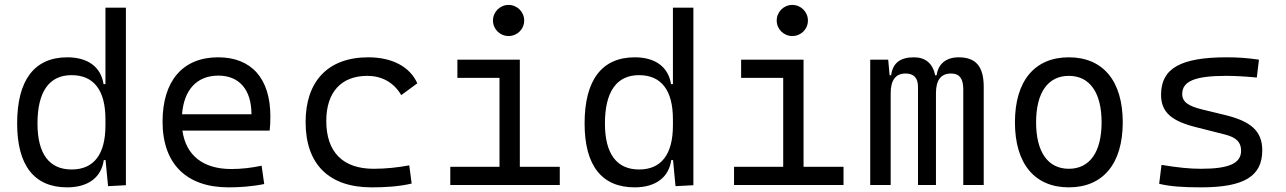

<svg xmlns="http://www.w3.org/2000/svg" viewBox="-20 -764 5313 793"><path d="M257.3 9.8C345.7 9.8 398.9 -32.7 408.7 -103H416L426.3 4.9L500 1V-732.4H415.5V-416.5H407.7C397 -487.3 342.8 -527.3 258.3 -527.3C122.1 -527.3 50.8 -433.6 50.8 -253.9C50.8 -80.6 121.6 9.8 257.3 9.8ZM415.5 -246.1C415.5 -126.5 367.7 -64 275.9 -64C183.1 -64 134.8 -128.9 134.8 -253.9C134.8 -385.3 183.1 -453.6 275.4 -453.6C367.7 -453.6 415.5 -391.1 415.5 -271.5Z M923.8 9.8C966.8 9.8 1018.1 6.8 1071.3 -3.9L1060.5 -79.6C1019 -70.8 976.6 -65.9 935.5 -65.9C819.3 -65.9 748 -121.6 733.4 -224.6H1093.8C1095.7 -241.7 1096.7 -261.2 1096.7 -283.2C1096.7 -440.4 1018.1 -527.3 880.9 -527.3C734.9 -527.3 651.4 -429.7 651.4 -261.7C651.4 -87.4 750 9.8 923.8 9.8ZM731.9 -292C739.7 -394 793.9 -451.7 881.8 -451.7C967.8 -451.7 1018.6 -394 1018.6 -292Z M1514.6 9.8C1568.8 9.8 1626.5 6.8 1680.2 -5.9L1670.4 -81.1C1623 -72.3 1573.2 -66.9 1522.9 -66.9C1396.5 -66.9 1327.6 -135.7 1327.6 -264.6C1327.6 -383.3 1389.6 -450.7 1497.1 -450.7C1555.2 -450.7 1606 -424.8 1637.2 -371.1L1703.6 -419.9C1673.3 -488.3 1599.6 -527.3 1501 -527.3C1335 -527.3 1242.2 -428.7 1242.2 -259.8C1242.2 -85 1339.4 9.8 1514.6 9.8Z M1839.8 0H2292V-75.2H2127V-517.6H1869.1V-442.4H2043V-75.2H1839.8ZM2080.6 -615.2C2116.2 -615.2 2145 -643.6 2145 -679.2C2145 -714.8 2116.2 -743.7 2080.6 -743.7C2044.9 -743.7 2016.1 -714.8 2016.1 -679.2C2016.1 -643.6 2044.9 -615.2 2080.6 -615.2Z M2601.1 9.8C2689.5 9.8 2742.7 -32.7 2752.4 -103H2759.8L2770 4.9L2843.8 1V-732.4H2759.3V-416.5H2751.5C2740.7 -487.3 2686.5 -527.3 2602.1 -527.3C2465.8 -527.3 2394.5 -433.6 2394.5 -253.9C2394.5 -80.6 2465.3 9.8 2601.1 9.8ZM2759.3 -246.1C2759.3 -126.5 2711.4 -64 2619.6 -64C2526.9 -64 2478.5 -128.9 2478.5 -253.9C2478.5 -385.3 2526.9 -453.6 2619.1 -453.6C2711.4 -453.6 2759.3 -391.1 2759.3 -271.5Z M3011.7 0H3463.9V-75.2H3298.8V-517.6H3041V-442.4H3214.8V-75.2H3011.7ZM3252.4 -615.2C3288.1 -615.2 3316.9 -643.6 3316.9 -679.2C3316.9 -714.8 3288.1 -743.7 3252.4 -743.7C3216.8 -743.7 3188 -714.8 3188 -679.2C3188 -643.6 3216.8 -615.2 3252.4 -615.2Z M3958.5 0H4043V-405.3C4043 -489.7 4010.3 -527.3 3939.5 -527.3C3884.3 -527.3 3854 -496.6 3848.6 -453.1H3842.3C3832.5 -502.9 3801.8 -527.3 3754.4 -527.3C3697.3 -527.3 3667 -502.9 3660.6 -453.1H3654.3L3648.4 -517.6H3574.2V0H3658.7V-378.9C3658.7 -433.1 3679.2 -460.4 3720.2 -460.4C3754.4 -460.4 3771.5 -441.9 3771.5 -405.3V0H3845.7V-378.9C3845.7 -433.1 3866.2 -460.4 3908.2 -460.4C3942.9 -460.4 3958.5 -439 3958.5 -395.5Z M4394.5 9.8C4535.6 9.8 4617.2 -87.9 4617.2 -258.8C4617.2 -429.7 4535.6 -527.3 4394.5 -527.3C4253.4 -527.3 4171.9 -429.7 4171.9 -258.8C4171.9 -87.9 4253.4 9.8 4394.5 9.8ZM4394.5 -66.9C4308.1 -66.9 4259.3 -136.2 4259.3 -258.8C4259.3 -381.3 4308.1 -450.7 4394.5 -450.7C4481 -450.7 4529.8 -381.3 4529.8 -258.8C4529.8 -136.2 4481 -66.9 4394.5 -66.9Z M4940.4 9.8C5117.7 9.8 5193.4 -35.6 5193.4 -143.1C5193.4 -222.7 5146.5 -263.2 5039.1 -289.1L4944.8 -312C4887.7 -326.2 4862.8 -342.8 4862.8 -376C4862.8 -428.7 4916.5 -450.7 5043.9 -450.7C5080.1 -450.7 5117.7 -448.7 5170.9 -443.8L5179.7 -517.6C5132.8 -524.4 5094.2 -527.3 5046.9 -527.3C4856 -527.3 4775.4 -481.4 4775.4 -373C4775.4 -299.3 4819.8 -263.7 4921.4 -238.3L5039.1 -208.5C5085 -196.8 5106 -177.7 5106 -141.6C5106 -89.4 5056.2 -66.9 4940.4 -66.9C4894 -66.9 4845.2 -71.8 4777.3 -83L4767.6 -4.9C4812 5.9 4863.3 9.8 4940.4 9.8Z"/></svg>

Font: Cascadia Code SemiLight
Style: Regular
Weight: 350
Monospace: yes
Designer: Aaron Bell
Foundry: Saja Typeworks
Version: Version 2404.023